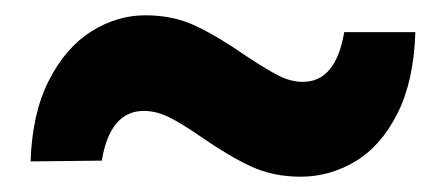

<svg xmlns="http://www.w3.org/2000/svg" viewBox="-20 -447 583 251"><path d="M243 -268Q217 -286 200.5 -294Q184 -302 168 -302Q124 -302 113 -237L20 -236Q22 -299 44 -342Q66 -385 99.5 -406Q133 -427 170 -427Q206 -427 235 -413.5Q264 -400 300 -375Q327 -357 343.5 -348.5Q360 -340 376 -340Q419 -340 430 -405H523Q521 -341 499.5 -298.5Q478 -256 444.5 -236Q411 -216 373 -216Q337 -216 308 -229.5Q279 -243 243 -268Z"/></svg>

Font: Sora-SIA
Style: Bold
Weight: 700
Designer: Jonathan Barnbrook, Julián Moncada
Foundry: Barnbrook Fonts
Version: Version 2.000